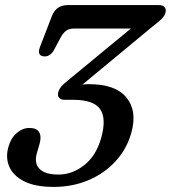

<svg xmlns="http://www.w3.org/2000/svg" viewBox="-20 -720 671 754"><path d="M496 -199.5Q478.5 -136 434.8 -87.8Q391 -39.5 328.2 -12.8Q265.5 14 191 14Q119 14 75.8 -7.5Q32.5 -29 16.8 -64.8Q1 -100.5 13 -143Q22.5 -177.5 45.5 -197.5Q68.5 -217.5 95.5 -217.5Q124 -217.5 133.8 -200.8Q143.5 -184 135.5 -155.5L124 -115.5Q114 -77.5 136 -56Q158 -34.5 209.5 -34.5Q264.5 -34.5 311.5 -72Q358.5 -109.5 378 -180.5Q398.5 -256 372.8 -292Q347 -328 268 -328H234Q219.5 -328 212.2 -336Q205 -344 209 -358.5Q212.5 -371 222 -381.5Q231.5 -392 246 -403.5L494 -608H271Q251.5 -608 239.5 -599.2Q227.5 -590.5 217.5 -571.5L193.5 -526.5Q187 -513.5 177.2 -505.8Q167.5 -498 154.5 -498.5Q141.5 -498.5 135.5 -507.2Q129.5 -516 137 -535.5L184 -657.5Q201 -700 246 -700H604.5Q620 -700 626.8 -691.2Q633.5 -682.5 629.5 -669Q626 -656.5 614 -645Q602 -633.5 581 -617.5L304 -388Q317.5 -389.5 329 -389.5Q434 -389.5 476.8 -336.8Q519.5 -284 496 -199.5Z"/></svg>

Font: Fraunces 9pt S100
Style: Italic
Weight: 400
Italic angle: -16°
Version: Version 1.000; ttfautohint (v1.8.3)